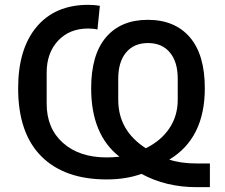

<svg xmlns="http://www.w3.org/2000/svg" viewBox="-20 -730 930 794"><path d="M848 -54V44H793Q666 44 565 -11Q502 12 421 12Q246 12 150.5 -84Q55 -180 55 -365Q55 -528 131.5 -619Q208 -710 345 -710Q371 -710 393 -706L383 -608Q368 -612 344 -612Q267 -612 220 -561.5Q173 -511 173 -430V-301Q173 -199 240.5 -139Q308 -79 421 -79Q447 -79 474 -82Q357 -173 357 -365Q357 -504 418.5 -576Q480 -648 591 -648Q703 -648 765 -576Q827 -504 827 -365Q827 -158 680 -70Q728 -54 793 -54ZM469 -405V-317Q469 -190 583 -117Q646 -148 680.5 -199.5Q715 -251 715 -317V-405Q715 -474 682.5 -513Q650 -552 592 -552Q534 -552 501.5 -513Q469 -474 469 -405Z"/></svg>

Font: IBM Plex Sans Medm
Style: Regular
Weight: 500
Designer: Mike Abbink, Paul van der Laan, Pieter van Rosmalen
Foundry: Bold Monday
Version: Version 3.005